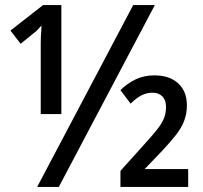

<svg xmlns="http://www.w3.org/2000/svg" viewBox="-20 -734 796 754"><path d="M126 0 503 -714H588L211 0ZM140 -541Q140 -552 140 -564.5Q140 -577 140.5 -589Q141 -601 142 -612.5Q143 -624 143 -634Q136 -626 127 -616.5Q118 -607 109 -601L61 -562L21 -614L149 -714H221V-286H140ZM453 0V-63L551 -172Q583 -207 600.5 -230Q618 -253 625 -272.5Q632 -292 632 -314Q632 -341 617.5 -355.5Q603 -370 579 -370Q556 -370 535.5 -359.5Q515 -349 493 -327L453 -380Q479 -406 512 -422Q545 -438 586 -438Q646 -438 680 -406.5Q714 -375 714 -320Q714 -287 703 -259Q692 -231 670.5 -203.5Q649 -176 618 -143L548 -70H719V0Z"/></svg>

Font: Noto Sans Display SemiCondensed Medium
Style: Regular
Weight: 500
Width: 4
Designer: Monotype Design Team
Foundry: Monotype Imaging Inc.
Version: Version 2.003